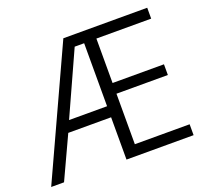

<svg xmlns="http://www.w3.org/2000/svg" viewBox="-123 -862 1088 1011"><g transform="rotate(-20 420.5 -357.0)"><path d="M797 0H421V-237H181L71 0H-1L327 -714H797V-653H490V-404H778V-344H490V-61H797ZM208 -299H421V-652H368Z"/></g></svg>

Font: Noto Sans Syriac Eastern Light
Style: Regular
Weight: 300
Designer: Patrick Giasson and the Monotype Design Team
Foundry: Monotype Imaging Inc.
Version: Version 3.001